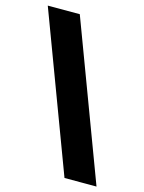

<svg xmlns="http://www.w3.org/2000/svg" viewBox="-112 -792 654 869"><g transform="rotate(15 215.0 -357.0)"><path d="M152 -724 427 10H277L2 -724Z"/></g></svg>

Font: Noto Sans Thai Cond Blk
Style: Regular
Weight: 900
Width: 3
Designer: Monotype Design Team
Foundry: Monotype Imaging Inc.
Version: Version 2.002; ttfautohint (v1.8.4.7-5d5b)